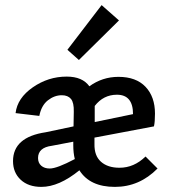

<svg xmlns="http://www.w3.org/2000/svg" viewBox="-20 -726 662 752"><path d="M446 -646 289 -491 244 -531 378 -706ZM550 -113 597 -66Q526 6 430 6Q332 6 291 -59Q211 6 142 6Q91 6 61 -22Q31 -50 31 -95Q31 -189 159 -208L268 -231L269 -288Q270 -324 258 -338.5Q246 -353 222 -353Q193 -353 167.5 -333Q142 -313 134 -272L41 -283Q48 -342 108.5 -384Q169 -426 241 -426Q303 -426 330 -388Q381 -425 444 -425Q513 -425 550 -386Q587 -347 587 -281Q587 -248 583 -231L350 -187V-162Q349 -116 375.5 -92.5Q402 -69 448 -69Q505 -69 550 -113ZM351 -311V-302V-248L501 -279Q501 -355 438 -355Q385 -355 351 -311ZM175 -66Q203 -66 273 -103Q267 -127 267 -157V-171L183 -155Q129 -148 129 -107Q129 -88 141.5 -77Q154 -66 175 -66Z"/></svg>

Font: EauTest Semibold
Style: Regular
Weight: 600
Designer: Christian Thalmann (Catharsis Fonts)
Version: Version 0.001;PS 000.001;hotconv 1.0.88;makeotf.lib2.5.64775